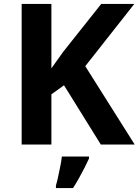

<svg xmlns="http://www.w3.org/2000/svg" viewBox="-20 -734 704 975"><path d="M664 0H492L305 -301L241 -255V0H90V-714H241V-387Q256 -408 271 -429Q286 -450 301 -471L494 -714H662L413 -398ZM432 71Q422 93 409.5 117.5Q397 142 382.5 168Q368 194 351 221H264V208Q270 188 275.5 162Q281 136 286.5 109Q292 82 294 61H432Z"/></svg>

Font: Noto Sans Adlam Unjoined
Style: Bold
Weight: 700
Version: Version 3.001